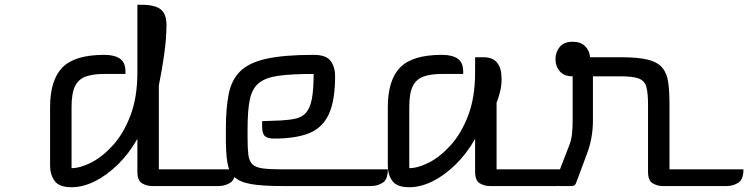

<svg xmlns="http://www.w3.org/2000/svg" viewBox="-20 -780 3137 805"><path d="M280 -331V-75Q316 -75 362.5 -98.5Q409 -122 453.5 -171Q498 -220 527 -296Q556 -372 556 -477V-760H573Q629 -760 653.5 -741Q678 -722 678 -675Q678 -623 669 -556.5Q660 -490 646 -422V-70H967Q967 -27 945 -13.5Q923 0 897 0H617Q595 0 575.5 -11.5Q556 -23 556 -60V-198Q521 -136 474.5 -90.5Q428 -45 378 -20Q328 5 280 5Q228 5 209 -21.5Q190 -48 190 -85V-331Q190 -444 241.5 -497Q293 -550 417 -550Q460 -550 483 -534Q506 -518 506 -480V-470H417Q370 -470 339.5 -459Q309 -448 294.5 -418.5Q280 -389 280 -331Z M1018 -240V-200Q1018 -156 1021.5 -130Q1025 -104 1038.5 -91Q1052 -78 1081 -74Q1110 -70 1160 -70H1606Q1606 -27 1584 -13.5Q1562 0 1536 0H1160Q1078 0 1031 -8.5Q984 -17 961.5 -39Q939 -61 933 -100Q927 -139 927 -200V-241Q927 -327 939 -386.5Q951 -446 988 -482Q1025 -518 1098.5 -534Q1172 -550 1295 -550Q1348 -550 1366.5 -524Q1385 -498 1385 -461Q1385 -358 1358.5 -301Q1332 -244 1276 -221.5Q1220 -199 1129 -199Q1102 -199 1090.5 -209.5Q1079 -220 1079 -251V-272L1158 -275Q1195 -277 1221 -283Q1247 -289 1263.5 -308Q1280 -327 1287.5 -365.5Q1295 -404 1295 -470Q1204 -470 1149 -462.5Q1094 -455 1065.5 -432Q1037 -409 1027.5 -363Q1018 -317 1018 -240Z M1696 -331V-75Q1732 -75 1778.5 -98.5Q1825 -122 1869.5 -171Q1914 -220 1943 -296Q1972 -372 1972 -477V-540H2008Q2083 -540 2083 -449Q2083 -422 2077 -397Q2071 -372 2062 -349V-70H2383Q2383 -27 2361 -13.5Q2339 0 2313 0H2033Q2011 0 1991.5 -11.5Q1972 -23 1972 -60V-198Q1937 -136 1890.5 -90.5Q1844 -45 1794 -20Q1744 5 1696 5Q1644 5 1625 -21.5Q1606 -48 1606 -85V-331Q1606 -444 1657.5 -497Q1709 -550 1833 -550Q1876 -550 1899 -534Q1922 -518 1922 -480V-470H1833Q1786 -470 1755.5 -459Q1725 -448 1710.5 -418.5Q1696 -389 1696 -331Z M2442 -138 2395 -12Q2390 0 2378 0H2322Q2308 0 2308 -13Q2308 -20 2312 -29L2366 -169Q2376 -194 2378.5 -220.5Q2381 -247 2381 -274V-460Q2345 -460 2327 -481Q2309 -502 2309 -532Q2309 -562 2327 -583.5Q2345 -605 2381 -605Q2415 -605 2433.5 -586Q2452 -567 2454 -540H2584Q2655 -540 2695.5 -530Q2736 -520 2756 -497Q2776 -474 2781.5 -435.5Q2787 -397 2787 -340V-70H3097Q3097 -27 3075 -13.5Q3053 0 3027 0H2758Q2736 0 2716.5 -11.5Q2697 -23 2697 -60V-340Q2697 -388 2690.5 -414Q2684 -440 2660 -450Q2636 -460 2584 -460H2466V-274Q2466 -240 2460 -205Q2454 -170 2442 -138Z"/></svg>

Font: Warnes
Style: Regular
Weight: 400
Designer: Eduardo Rodriguez Tunni
Foundry: Eduardo Rodriguez Tunni
Version: Version 1.002; ttfautohint (v1.8.4.7-5d5b);gftools[0.9.23]